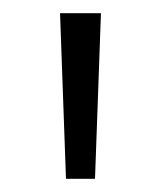

<svg xmlns="http://www.w3.org/2000/svg" viewBox="-20 -705 244 291"><path d="M71 -685H133L124 -434H80Z"/></svg>

Font: Fira Sans Light
Style: Regular
Weight: 300
Designer: bBox Type GmbH & Carrois Corporate GbR & Edenspiekermann AG
Foundry: bBox Type GmbH & Carrois Corporate GbR & Edenspiekermann AG
Version: Version 4.301